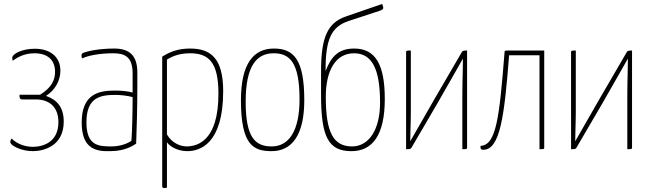

<svg xmlns="http://www.w3.org/2000/svg" viewBox="-20 -756 3291 973"><path d="M79 -276V-267C79 -257 84 -252 93 -252H163C224 -252 276 -219 276 -137C276 -34 196 -12 147 -12C114 -12 71 -22 39 -54C34 -48 32 -41 32 -37C32 -17 91 10 145 10C205 10 303 -18 303 -140C303 -216 265 -252 213 -270C258 -298 286 -346 286 -398C286 -465 238 -509 156 -509C92 -509 42 -483 42 -463C42 -460 43 -454 44 -448C64 -462 99 -486 155 -486C219 -486 259 -454 259 -392C259 -351 242 -312 183 -276Z M676 -389C676 -479 632 -510 558 -510C489 -510 421 -498 398 -486C394 -484 393 -480 393 -473C393 -468 394 -465 397 -460C420 -472 477 -486 553 -486C609 -486 652 -471 652 -385V-287C628 -294 595 -297 561 -297C478 -297 394 -278 394 -135C394 0 468 12 539 10C614 10 654 -18 670 -28C673 -108 676 -209 676 -323ZM652 -264C652 -187 650 -96 646 -43C632 -31 591 -14 546 -14C481 -14 418 -16 418 -136C418 -265 491 -275 566 -275C591 -275 627 -271 652 -264Z M802 188C802 194 806 197 813 197C817 197 821 196 826 195V-35C839 -15 879 10 929 10C989 10 1111 -22 1111 -294C1111 -458 1050 -510 944 -510C889 -510 846 -497 802 -469ZM826 -454C859 -475 897 -486 943 -486C1036 -486 1087 -443 1087 -281C1087 -39 978 -15 927 -14C890 -14 849 -34 826 -75Z M1201 -248C1201 -21 1264 10 1356 10C1462 10 1522 -75 1522 -248C1522 -454 1469 -510 1368 -510C1266 -510 1201 -435 1201 -248ZM1225 -241C1225 -423 1281 -486 1367 -486C1448 -486 1498 -440 1498 -252C1498 -93 1444 -14 1357 -14C1273 -14 1225 -59 1225 -241Z M1885 -695C1913 -704 1921 -707 1922 -714C1923 -719 1920 -728 1917 -736L1734 -673C1640 -641 1607 -567 1607 -396V-274C1607 -59 1646 10 1761 10C1868 10 1930 -72 1930 -254C1930 -430 1882 -510 1775 -510C1690 -510 1656 -463 1630 -396C1629 -557 1659 -621 1748 -650ZM1774 -486C1865 -486 1906 -407 1906 -236C1906 -98 1849 -14 1764 -14C1669 -14 1631 -86 1631 -265C1631 -399 1681 -486 1774 -486Z M2180 -251 2059 -40C2059 -57 2060 -74 2060 -91C2061 -125 2062 -158 2062 -192V-500C2045 -500 2038 -500 2038 -493V0C2056 0 2060 0 2065 -7L2200 -238C2233 -295 2265 -351 2297 -408C2307 -425 2316 -442 2326 -459C2326 -438 2325 -416 2325 -395C2324 -353 2323 -311 2323 -268V0C2342 0 2347 0 2347 -7V-500C2329 -500 2324 -498 2321 -493Z M2738 -500H2560C2539 -500 2537 -500 2537 -492C2511 -163 2495 -20 2416 -17C2415 -14 2415 -11 2415 -9C2415 1 2422 3 2429 3C2514 3 2536 -165 2560 -476H2714V0C2737 0 2738 0 2738 -8Z M3016 -251 2895 -40C2895 -57 2896 -74 2896 -91C2897 -125 2898 -158 2898 -192V-500C2881 -500 2874 -500 2874 -493V0C2892 0 2896 0 2901 -7L3036 -238C3069 -295 3101 -351 3133 -408C3143 -425 3152 -442 3162 -459C3162 -438 3161 -416 3161 -395C3160 -353 3159 -311 3159 -268V0C3178 0 3183 0 3183 -7V-500C3165 -500 3160 -498 3157 -493Z"/></svg>

Font: Yanone Kaffeesatz Extra Light
Style: Regular
Weight: 200
Designer: Yanone (Cyrillic: Daniel Pouzeot & Huerta Tipografica)
Foundry: Yanone
Version: Version 1.100;PS 001.100;hotconv 1.0.70;makeotf.lib2.5.58329